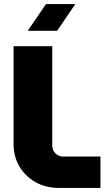

<svg xmlns="http://www.w3.org/2000/svg" viewBox="-20 -928 534 948"><path d="M273 0Q205 0 154 -29.5Q103 -59 75 -107.5Q47 -156 47 -216V-700H238V-209Q238 -187 253.5 -171Q269 -155 291 -155H476V0ZM117 -776 207 -908H352L262 -776Z"/></svg>

Font: MuseoModerno ExtraBold
Style: Regular
Weight: 800
Designer: Pablo Cosgaya, Héctor Gatti, Marcela Romero, and the Authors of The MuseoModerno Project.
Foundry: Omnibus-Type Team
Version: Version 1.001